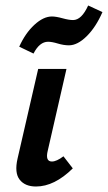

<svg xmlns="http://www.w3.org/2000/svg" viewBox="-20 -672 393 699"><path d="M102 -477 50 -502Q72 -551 105 -581.5Q138 -612 169 -612Q184 -612 207.5 -605.5Q231 -599 246 -599Q277 -599 301 -652L353 -628Q329 -573 295.5 -540Q262 -507 231 -507Q212 -507 190.5 -513.5Q169 -520 155 -520Q124 -520 102 -477ZM111 7Q71 7 51.5 -18Q32 -43 44 -95L119 -421H222L154 -124Q144 -84 169 -84Q186 -84 211 -103L245 -59Q178 7 111 7Z"/></svg>

Font: EauTest
Style: Bold Italic
Weight: 700
Italic angle: -12°
Designer: Christian Thalmann (Catharsis Fonts)
Version: Version 0.001;PS 000.001;hotconv 1.0.88;makeotf.lib2.5.64775